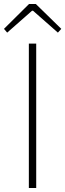

<svg xmlns="http://www.w3.org/2000/svg" viewBox="-35 -945 328 965"><path d="M110 0H147V-726H110ZM-15 -800 1 -781 126 -891H131L256 -781L273 -800L145 -925H111Z"/></svg>

Font: Genne Gothic ExtraLight
Style: Regular
Weight: 250
Designer: Ryoko NISHIZUKA (kana & ideographs); Paul D. Hunt (Latin, Greek & Cyrillic); Wenlong ZHANG (bopomofo); Sandoll Communica
Foundry: Adobe Systems Incorporated
Version: Version 1.004;PS 1.004;hotconv 16.6.51;makeotf.lib2.5.65220